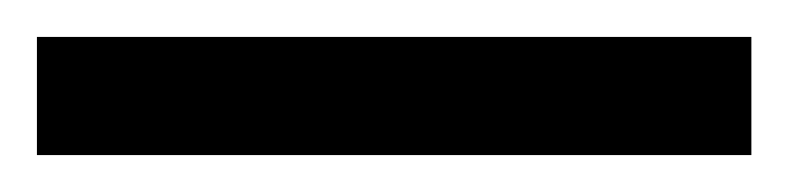

<svg xmlns="http://www.w3.org/2000/svg" viewBox="-22 19 427 104"><path d="M-2 103V39H385V103Z"/></svg>

Font: Noto Sans Tamil UI Condensed
Style: Regular
Weight: 400
Width: 3
Designer: Jelle Bosma - Monotype Design Team
Foundry: Monotype Imaging Inc.
Version: Version 2.004; ttfautohint (v1.8.4.7-5d5b)